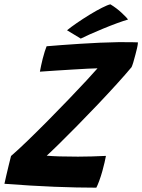

<svg xmlns="http://www.w3.org/2000/svg" viewBox="-34 -861 658 888"><path d="M411.5 7Q323 7 217 2.8Q111 -1.5 -13.5 -11Q-10.5 -24.5 -5 -49Q0.5 -73.5 6.8 -98.5Q13 -123.5 17 -139.5Q49 -167 94 -210.5Q139 -254 188.5 -304Q238 -354 284.2 -402.2Q330.5 -450.5 365.8 -488.5Q401 -526.5 417 -545Q404.5 -545 374 -543.5Q343.5 -542 303.8 -539.5Q264 -537 223.5 -534.5Q183 -532 150.5 -529.5Q152.5 -540.5 156 -557.2Q159.5 -574 163.5 -589.5Q173 -626 181.5 -647Q209 -649.5 249.8 -652.5Q290.5 -655.5 336.8 -658.5Q383 -661.5 428.2 -663.5Q473.5 -665.5 511 -666Q521 -666 540 -666Q559 -666 577.2 -665.8Q595.5 -665.5 604 -665Q603.5 -654.5 600 -639Q596.5 -623.5 592.5 -609Q581.5 -565.5 574.5 -550.5Q548 -518.5 506.5 -472.8Q465 -427 417 -376.5Q369 -326 322.2 -278.5Q275.5 -231 238.2 -194.5Q201 -158 182 -141Q229 -136.5 326.5 -136.5Q357 -136.5 390.5 -137.5Q424 -138.5 456 -140Q454 -128.5 449.5 -109.2Q445 -90 439.5 -70Q433 -46.5 424.8 -24.2Q416.5 -2 411.5 7ZM476.5 -841Q505.5 -823.5 529.2 -801.2Q553 -779 558 -770.5Q538 -765 506.8 -753.5Q475.5 -742 442.2 -728.2Q409 -714.5 381 -702Q353 -689.5 339.5 -682.5L276 -721Q293 -735 321.2 -754.5Q349.5 -774 380.5 -793Q411.5 -812 437.8 -825.2Q464 -838.5 476.5 -841Z"/></svg>

Font: Grandstander SemiBold
Style: Italic
Weight: 600
Italic angle: -15°
Designer: Tyler Finck
Foundry: Etcetera Type Co
Version: Version 1.200; ttfautohint (v1.8.3)